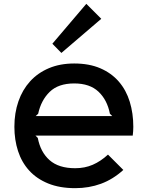

<svg xmlns="http://www.w3.org/2000/svg" viewBox="-20 -971 770 1001"><path d="M508 -873 300 -695 253 -743 430 -951ZM675 -310Q675 -288 672 -264H165L177 -252Q191 -178 238.5 -136Q286 -94 372 -94Q422 -94 463.5 -112Q505 -130 543 -165L623 -85Q569 -36 506.5 -13Q444 10 372 10Q291 10 231 -14.5Q171 -39 132 -82Q93 -125 74 -183.5Q55 -242 55 -310Q55 -382 76 -442.5Q97 -503 137 -547Q177 -591 235 -615.5Q293 -640 367 -640Q445 -640 503 -615Q561 -590 599.5 -545.5Q638 -501 656.5 -440.5Q675 -380 675 -310ZM565 -366 553 -378Q539 -450 493.5 -493Q448 -536 367 -536Q284 -536 239 -492Q194 -448 179 -378L166 -366Z"/></svg>

Font: TypoPRO Sinkin Sans
Style: 500 Medium
Weight: 500
Designer: Keith Bates
Foundry: K-Type
Version: Sinkin Sans (version 1.0)  by Keith Bates   •   © 2014   www